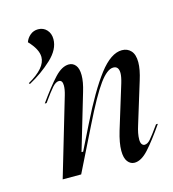

<svg xmlns="http://www.w3.org/2000/svg" viewBox="-109 -809 824 912"><g transform="rotate(-15 303.0 -353.5)"><path d="M143 -588Q143 -626 99 -672Q106 -692 122.5 -705.5Q139 -719 161 -719Q187 -719 203.5 -701Q220 -683 220 -655Q220 -605 170 -558.5Q120 -512 57 -478L53 -483Q143 -534 143 -588ZM211 -429Q211 -456 193 -456Q178 -456 161 -437Q144 -418 110 -370H101Q153 -443 189 -481.5Q225 -520 259 -520Q279 -520 292 -504Q305 -488 305 -455Q305 -422 291 -376L210 -102H218L278 -223Q350 -369 408 -444.5Q466 -520 520 -520Q547 -520 564 -501.5Q581 -483 581 -445Q581 -410 565 -359L503 -157Q490 -117 490 -89Q490 -73 495.5 -65.5Q501 -58 509 -58Q523 -58 537 -73.5Q551 -89 586 -138H595Q546 -67 510 -27.5Q474 12 441 12Q421 12 407.5 -5.5Q394 -23 394 -59Q394 -97 411 -154L477 -369Q486 -399 486 -417Q486 -451 459 -451Q429 -451 390 -397.5Q351 -344 288 -216L181 0H90L203 -383Q211 -410 211 -429Z"/></g></svg>

Font: Nyght Serif Italic
Style: Regular
Weight: 400
Italic angle: -16°
Designer: Maksym Kobuzan
Version: Version 0.410